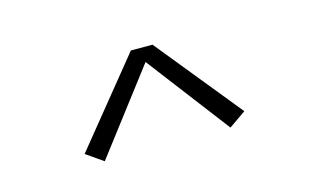

<svg xmlns="http://www.w3.org/2000/svg" viewBox="-40 -760 581 360"><g transform="rotate(-15 250.0 -580.0)"><path d="M128 -486 95 -509 229 -674H271L405 -509L372 -486L250 -646Z"/></g></svg>

Font: Zed Sans Extralight
Style: Regular
Weight: 200
Designer: Belleve Invis
Foundry: Belleve Invis
Version: Version 1.0.0; ttfautohint (v1.8.4)